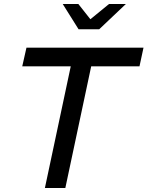

<svg xmlns="http://www.w3.org/2000/svg" viewBox="-20 -938 736 958"><path d="M204 0 333 -607H91L112 -700H696L676 -607H435L306 0ZM372 -792 293 -918H371L431 -842L524 -918H608L475 -792Z"/></svg>

Font: Red Hat Display SemiBold
Style: Italic
Weight: 600
Italic angle: -12°
Designer: Pentagram, MCKL
Foundry: Pentagram, MCKL
Version: Version 1.023